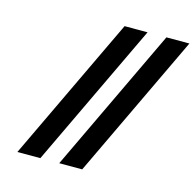

<svg xmlns="http://www.w3.org/2000/svg" viewBox="-121 -983 1116 1106"><g transform="rotate(15 437.0 -430.0)"><path d="M327.8 0H464.8L873.6 -860H736.6ZM78.2 0H215.2L624.1 -860H487.1Z"/></g></svg>

Font: Hussar
Style: BdSuprExtOblFive
Weight: 700
Foundry: Cannot Into Space Fonts
Version: Version 2.00